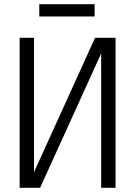

<svg xmlns="http://www.w3.org/2000/svg" viewBox="-20 -889 640 909"><path d="M527 0H459V-636L170 0H73V-710H141V-74L430 -710H527ZM166 -811V-869H428V-811Z"/></svg>

Font: Geist Mono Light
Style: Regular
Weight: 300
Monospace: yes
Designer: Basement.studio, Andrés Briganti, Mateo Zaragoza
Foundry: Basement.studio, Vercel, Andrés Briganti, Guido Ferreyra, Mateo Zaragoza
Version: Version 1.500; ttfautohint (v1.8.4.7-5d5b)